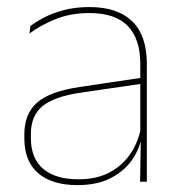

<svg xmlns="http://www.w3.org/2000/svg" viewBox="-20 -515 509 544"><path d="M377 0 379 -128 377.5 -131.5V-292V-334.5Q377.5 -404.5 342.2 -441.2Q307 -478 233.5 -478Q179 -478 136 -460.2Q93 -442.5 63.5 -420L66 -441Q81.5 -453 105.2 -465.5Q129 -478 161.2 -486.5Q193.5 -495 233.5 -495Q275 -495 305.5 -484.2Q336 -473.5 356.2 -453Q376.5 -432.5 386.2 -402.8Q396 -373 396 -335V0ZM200 9.5Q127.5 9.5 88.2 -24.2Q49 -58 49 -123V-134.5Q49 -192.5 85 -224.2Q121 -256 205.5 -268.5L386.5 -295.5L387 -278.5L209 -252.5Q134 -241.5 100.8 -214.5Q67.5 -187.5 67.5 -135.5V-124Q67.5 -66.5 102.2 -36.8Q137 -7 202.5 -7Q254.5 -7 291.8 -27.2Q329 -47.5 351.5 -82.2Q374 -117 380.5 -160.5L390 -142H384Q380 -102.5 358 -67.8Q336 -33 296.5 -11.8Q257 9.5 200 9.5Z"/></svg>

Font: Anek Bangla Thin
Style: Regular
Weight: 250
Designer: Sulekha Rajkumar (Bangla), Yesha Goshar (Latin)
Foundry: Ek Type
Version: Version 1.003